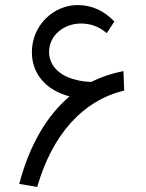

<svg xmlns="http://www.w3.org/2000/svg" viewBox="-20 -732 576 759"><path d="M56 -5 127 7C187 -199 305 -334 471 -374L468 -451C422 -442 380 -428 340 -408C229 -413 174 -464 174 -527C174 -593 234 -639 299 -639C336 -639 369 -629 402 -601L432 -647C392 -689 344 -712 287 -712C192 -712 106 -632 106 -526C106 -439 163 -375 255 -351C163 -273 96 -156 56 -5Z"/></svg>

Font: Wafeq
Style: Regular
Weight: 400
Designer: Rasmus Andersson & Azza Alameddine
Foundry: Google & TypeTogether
Version: Version 3.000;FEAKit 1.0